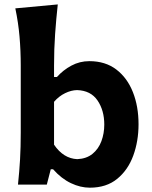

<svg xmlns="http://www.w3.org/2000/svg" viewBox="-20 -847 697 881"><path d="M392.1 14.2Q349.1 14.2 305.4 -6.6Q261.7 -27.3 223.6 -70.3H212.9L194.8 0H62.5Q68.8 -59.6 72 -115.2Q75.2 -170.9 75.2 -239.7V-546.4Q75.2 -614.3 69.6 -679Q64 -743.7 50.3 -808.6L245.1 -826.7Q237.8 -760.7 232.9 -691.4Q228 -622.1 228 -546.4V-493.7H241.2Q269.5 -525.4 307.6 -545.9Q345.7 -566.4 390.1 -566.4Q463.4 -566.4 513.7 -528.1Q564 -489.7 589.8 -424.3Q615.7 -358.9 615.7 -276.9Q615.7 -199.7 591.6 -133.3Q567.4 -66.9 517.8 -26.4Q468.3 14.2 392.1 14.2ZM334.5 -116.7Q377 -118.7 404.5 -141.1Q432.1 -163.6 445.3 -199.2Q458.5 -234.9 458.5 -275.4Q458.5 -340.3 427.5 -386Q396.5 -431.6 333.5 -433.6Q306.6 -433.1 278.6 -419.4Q250.5 -405.8 228 -379.9V-183.1Q271 -119.6 334.5 -116.7Z"/></svg>

Font: Pinar-FD Bold
Style: Regular
Weight: 700
Designer: Amin Abedi
Version: Version 3.000